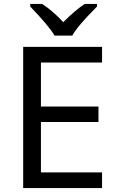

<svg xmlns="http://www.w3.org/2000/svg" viewBox="-20 -951 596 971"><path d="M496.1 0H97.2V-713.9H496.1V-634.8H187V-412.1H478V-334H187V-79.1H496.1ZM132.8 -931.2H192.9Q248.5 -895 299.8 -838.9Q361.3 -900.4 408.7 -931.2H470.7V-918Q370.6 -817.9 345.7 -771H255.9Q226.6 -820.8 132.8 -918Z"/></svg>

Font: NotoSans
Style: Regular
Weight: 400
Designer: Monotype Design team
Foundry: Monotype Imaging Inc.
Version: Version 1.04